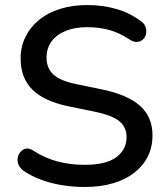

<svg xmlns="http://www.w3.org/2000/svg" viewBox="-20 -734 662 763"><path d="M317 9Q271 9 227 2Q183 -5 144 -19.5Q105 -34 74 -55Q59 -66 53.5 -80Q48 -94 50.5 -107.5Q53 -121 62 -131Q71 -141 84 -143.5Q97 -146 113 -135Q158 -106 208 -92.5Q258 -79 317 -79Q402 -79 442.5 -109.5Q483 -140 483 -189Q483 -229 454 -252.5Q425 -276 357 -290L250 -312Q155 -332 108.5 -378Q62 -424 62 -502Q62 -549 81.5 -588Q101 -627 136 -655.5Q171 -684 220 -699Q269 -714 327 -714Q389 -714 443.5 -698Q498 -682 541 -649Q554 -640 558.5 -626.5Q563 -613 560.5 -600Q558 -587 549 -578Q540 -569 526 -567.5Q512 -566 495 -577Q456 -603 415.5 -614.5Q375 -626 326 -626Q277 -626 240.5 -611Q204 -596 184.5 -569Q165 -542 165 -505Q165 -463 192 -438Q219 -413 282 -400L388 -378Q488 -357 537 -313Q586 -269 586 -196Q586 -149 567 -111.5Q548 -74 513 -47Q478 -20 428.5 -5.5Q379 9 317 9Z"/></svg>

Font: Nunito SemiBold
Style: Regular
Weight: 600
Designer: Vernon Adams
Foundry: Vernon Adams
Version: Version 3.602